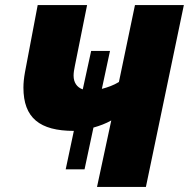

<svg xmlns="http://www.w3.org/2000/svg" viewBox="-20 -734 742 754"><path d="M361 0H553L702 -714H510L447 -412C426 -399 403 -391 380 -385L412 -534H338L305 -383C282 -391 269 -410 269 -437C269 -449 271 -460 274 -475L322 -714H128L78 -450C74 -428 72 -408 72 -390C72 -271 136 -220 270 -220L238 -69H312L347 -233C372 -240 396 -249 417 -261Z"/></svg>

Font: Noto Sans UI Black
Style: Italic
Weight: 900
Italic angle: -372°
Designer: Monotype Design Team
Foundry: Monotype Imaging Inc.
Version: Version 1.901